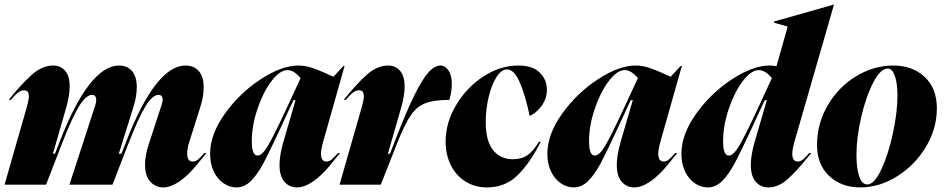

<svg xmlns="http://www.w3.org/2000/svg" viewBox="-30 -806 4125 838"><path d="M96 -386Q96 -412 75 -412Q61 -412 48 -401.5Q35 -391 17 -370H8Q63 -439 108.5 -479.5Q154 -520 202 -520Q234 -520 254 -497.5Q274 -475 274 -429Q274 -388 258 -333L201 -135H210L231 -189Q360 -520 490 -520Q525 -520 546 -496Q567 -472 567 -426Q567 -384 552 -338L488 -133L491 -135H500L521 -189Q650 -520 780 -520Q816 -520 837.5 -496Q859 -472 859 -425Q859 -384 844 -338L796 -186Q787 -159 787 -136Q787 -101 811 -101Q824 -101 834.5 -110Q845 -119 862 -138H871Q865 -131 828 -85.5Q791 -40 753 -14Q715 12 682 12Q649 12 626 -13Q603 -38 603 -87Q603 -128 620 -179L675 -347Q680 -364 680 -371Q680 -382 675 -387Q670 -392 662 -392Q636 -392 605.5 -343Q575 -294 530 -178L461 0H273L386 -347Q390 -359 390 -370Q390 -381 385 -386.5Q380 -392 372 -392Q346 -392 315.5 -343Q285 -294 240 -178L171 0H-10L88 -342Q96 -372 96 -386Z M1218 -327 1282 -465Q1253 -500 1225 -500Q1191 -500 1154.5 -451.5Q1118 -403 1093.5 -330Q1069 -257 1069 -190Q1069 -127 1094 -127Q1114 -127 1139.5 -170Q1165 -213 1218 -327ZM1272 -520Q1301 -520 1330 -510.5Q1359 -501 1387.5 -488Q1416 -475 1425 -471L1469 -518H1474L1380 -186Q1371 -153 1371 -135Q1371 -101 1395 -101Q1407 -101 1417.5 -110Q1428 -119 1445 -138H1454Q1448 -130 1411 -85Q1374 -40 1336.5 -14Q1299 12 1266 12Q1233 12 1211.5 -12.5Q1190 -37 1190 -87Q1190 -127 1206 -184L1260 -369H1251L1229 -322Q1195 -248 1192 -242Q1146 -143 1120 -94Q1094 -45 1065.5 -16.5Q1037 12 1002 12Q973 12 946.5 -5.5Q920 -23 903.5 -56.5Q887 -90 887 -134Q887 -220 952 -310.5Q1017 -401 1108.5 -460.5Q1200 -520 1272 -520Z M1558 -386Q1558 -412 1537 -412Q1523 -412 1510 -401.5Q1497 -391 1479 -370H1470Q1525 -439 1570.5 -479.5Q1616 -520 1664 -520Q1696 -520 1716 -497Q1736 -474 1736 -428Q1736 -388 1720 -333L1663 -135H1672L1693 -189Q1744 -321 1780 -393Q1816 -465 1842 -492.5Q1868 -520 1893 -520Q1913 -520 1927.5 -498.5Q1942 -477 1942 -439Q1942 -405 1931 -370Q1864 -370 1826.5 -355.5Q1789 -341 1763 -303Q1737 -265 1705 -185L1632 0H1452L1550 -342Q1558 -372 1558 -386Z M2233 -520Q2295 -520 2326 -489Q2357 -458 2357 -414Q2357 -375 2333.5 -343.5Q2310 -312 2282 -300Q2261 -397 2237 -450Q2213 -503 2183 -503Q2158 -503 2136.5 -469Q2115 -435 2102.5 -381.5Q2090 -328 2090 -273Q2090 -191 2122 -151Q2154 -111 2209 -111Q2247 -111 2272.5 -129Q2298 -147 2322 -187H2330Q2283 -94 2229 -41Q2175 12 2095 12Q2043 12 2002 -13.5Q1961 -39 1938 -84.5Q1915 -130 1915 -189Q1915 -270 1960.5 -347Q2006 -424 2079.5 -472Q2153 -520 2233 -520Z M2690 -327 2754 -465Q2725 -500 2697 -500Q2663 -500 2626.5 -451.5Q2590 -403 2565.5 -330Q2541 -257 2541 -190Q2541 -127 2566 -127Q2586 -127 2611.5 -170Q2637 -213 2690 -327ZM2744 -520Q2773 -520 2802 -510.5Q2831 -501 2859.5 -488Q2888 -475 2897 -471L2941 -518H2946L2852 -186Q2843 -153 2843 -135Q2843 -101 2867 -101Q2879 -101 2889.5 -110Q2900 -119 2917 -138H2926Q2920 -130 2883 -85Q2846 -40 2808.5 -14Q2771 12 2738 12Q2705 12 2683.5 -12.5Q2662 -37 2662 -87Q2662 -127 2678 -184L2732 -369H2723L2701 -322Q2667 -248 2664 -242Q2618 -143 2592 -94Q2566 -45 2537.5 -16.5Q2509 12 2474 12Q2445 12 2418.5 -5.5Q2392 -23 2375.5 -56.5Q2359 -90 2359 -134Q2359 -220 2424 -310.5Q2489 -401 2580.5 -460.5Q2672 -520 2744 -520Z M3428 -135Q3428 -101 3452 -101Q3464 -101 3474.5 -110Q3485 -119 3502 -138H3511L3497 -121Q3446 -58 3406.5 -23Q3367 12 3323 12Q3290 12 3268.5 -12.5Q3247 -37 3247 -87Q3247 -127 3263 -184L3317 -369H3308L3286 -322Q3252 -248 3249 -242Q3203 -143 3177 -94Q3151 -45 3122.5 -16.5Q3094 12 3059 12Q3030 12 3003.5 -5.5Q2977 -23 2960.5 -56.5Q2944 -90 2944 -134Q2944 -220 3009 -310.5Q3074 -401 3165.5 -460.5Q3257 -520 3329 -520Q3344 -520 3359 -517L3408 -690L3348 -707V-712L3609 -786H3610L3437 -186Q3428 -153 3428 -135ZM3151 -127Q3171 -127 3196.5 -170Q3222 -213 3275 -327L3339 -465Q3310 -500 3282 -500Q3248 -500 3211.5 -451.5Q3175 -403 3150.5 -330Q3126 -257 3126 -190Q3126 -127 3151 -127Z M3725 12Q3642 12 3589 -38Q3536 -88 3536 -173Q3536 -267 3583 -347Q3630 -427 3707 -473.5Q3784 -520 3869 -520Q3952 -520 4005.5 -470.5Q4059 -421 4059 -333Q4059 -244 4011 -164.5Q3963 -85 3885.5 -36.5Q3808 12 3725 12ZM3755 -1Q3786 -1 3816.5 -66Q3847 -131 3867 -223.5Q3887 -316 3887 -389Q3887 -443 3875.5 -475Q3864 -507 3845 -507Q3813 -507 3781 -445Q3749 -383 3728.5 -293.5Q3708 -204 3708 -130Q3708 -71 3720 -36Q3732 -1 3755 -1Z"/></svg>

Font: Nyght Serif Dark Italic
Style: Regular
Weight: 800
Italic angle: -16°
Designer: Maksym Kobuzan
Version: Version 0.400